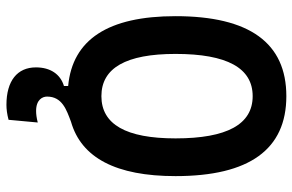

<svg xmlns="http://www.w3.org/2000/svg" viewBox="-184 -560 953 626"><g transform="rotate(90 293.0 -246.5)"><path d="M321.3 209.5C335.4 209.5 351.6 207.5 370.1 202.6L378.9 107.4C363.8 111.3 351.6 112.8 341.3 112.8C303.7 112.8 294.4 91.3 294.4 77.1C294.4 27.8 337.4 13.7 376.5 -1C494.1 -34.7 553.7 -147.9 553.7 -341.8C553.7 -583 466.3 -703.1 293 -703.1C119.6 -703.1 32.2 -583 32.2 -341.8C32.2 -122.1 108.4 -5.9 259.8 8.3V22C221.2 33.7 199.2 66.4 199.2 113.3C199.2 174.3 243.2 209.5 321.3 209.5ZM293 -100.1C201.2 -100.1 155.3 -180.2 155.3 -341.8C155.3 -509.8 201.2 -593.3 293 -593.3C384.8 -593.3 430.7 -509.8 430.7 -341.8C430.7 -180.2 384.8 -100.1 293 -100.1Z"/></g></svg>

Font: Cascadia Mono SemiBold
Style: Regular
Weight: 600
Monospace: yes
Designer: Aaron Bell
Foundry: Saja Typeworks
Version: Version 2404.023